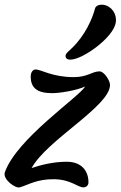

<svg xmlns="http://www.w3.org/2000/svg" viewBox="-25 -806 522 831"><path d="M-3.9 -60.5C-14.6 -30.8 40.5 10.3 60.5 4.9C95.7 -4.9 134.8 -31.7 210.4 -30.3C283.2 -28.8 310.5 4.9 336.4 4.9C349.1 4.9 357.9 -4.4 357.9 -16.6C357.9 -66.4 328.1 -106 263.2 -106C205.6 -106 150.9 -91.8 111.8 -78.6C178.2 -200.7 451.2 -346.2 451.2 -438.5C451.2 -456.5 426.3 -497.1 405.8 -497.1C372.6 -497.1 355.5 -472.2 293.9 -472.2C201.7 -472.2 151.9 -505.4 129.4 -505.4C117.7 -505.4 107.9 -493.7 107.9 -475.1C107.9 -427.2 133.8 -402.8 200.7 -402.8C232.4 -402.8 303.2 -413.6 343.8 -431.6C313.5 -383.3 46.9 -205.1 -3.9 -60.5ZM105.5 -65.4C105.5 -65.9 106 -66.4 106 -66.9C106.9 -66.4 106.4 -65.9 105.5 -65.4ZM281.2 -547.9C334.5 -549.3 466.3 -644 476.1 -708.5C481.9 -746.1 457.5 -779.8 422.9 -785.2C410.6 -787.1 390.1 -784.2 386.2 -769C375 -725.6 343.8 -652.8 286.1 -597.7C271 -583.5 260.3 -575.2 258.8 -565.9C257.8 -557.1 262.2 -547.4 281.2 -547.9Z"/></svg>

Font: Courgette
Style: Regular
Weight: 400
Designer: Karolina Lach
Foundry: Karolina Lach
Version: Version 1.002